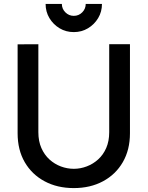

<svg xmlns="http://www.w3.org/2000/svg" viewBox="-20 -946 754 981"><path d="M357 -782Q317 -782 284.5 -801.5Q252 -821 232.5 -853.5Q213 -886 213 -926H296Q296 -901 314 -883Q332 -865 357 -865Q382.5 -865 400.2 -883Q418 -901 418 -926H501Q501 -886 481.5 -853.5Q462 -821 429.5 -801.5Q397 -782 357 -782ZM357 15Q272.5 15 207.8 -19.8Q143 -54.5 106.5 -117.2Q70 -180 70 -265V-719.5L176 -720V-270.5Q176 -224.5 191.5 -189.5Q207 -154.5 233 -131Q259 -107.5 291.2 -95.5Q323.5 -83.5 357 -83.5Q391 -83.5 423.2 -95.8Q455.5 -108 481.5 -131.5Q507.5 -155 522.8 -190Q538 -225 538 -270.5V-720H644V-265Q644 -180.5 607.5 -117.5Q571 -54.5 506.2 -19.8Q441.5 15 357 15Z"/></svg>

Font: Cns Manrope SemBd
Style: Regular
Weight: 600
Designer: Mikhail Sharanda
Foundry: Mikhail Sharanda
Version: Version 4.504